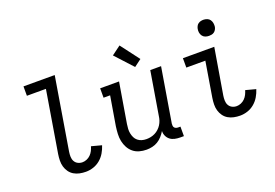

<svg xmlns="http://www.w3.org/2000/svg" viewBox="-105 -1086 2011 1404"><g transform="rotate(-20 900.0 -384.0)"><path d="M358 8Q333 8 309 3Q285 -2 265 -14Q245 -26 231.5 -45Q218 -64 211.5 -86.5Q205 -109 205.5 -134Q206 -159 210 -184L289 -662H141V-735H384L291 -172Q288 -153 288.5 -133.5Q289 -114 297.5 -98.5Q306 -83 322 -74.5Q338 -66 358 -66Q374 -66 391 -73Q408 -80 421 -93Q434 -106 442 -122Q450 -138 455 -155L534 -134Q525 -105 509 -78Q493 -51 469 -31Q445 -11 416 -1.5Q387 8 358 8Z M830 8Q801 8 774 0.5Q747 -7 726.5 -24Q706 -41 693 -65Q680 -89 674.5 -116Q669 -143 670.5 -172Q672 -201 676 -230L714 -457H663V-530H810L758 -218Q755 -199 754 -181Q753 -163 756.5 -145.5Q760 -128 767.5 -112.5Q775 -97 788.5 -86Q802 -75 819 -70Q836 -65 855 -65Q872 -65 889 -68.5Q906 -72 922 -80Q938 -88 951.5 -100.5Q965 -113 974.5 -128Q984 -143 989.5 -159.5Q995 -176 997 -193L1053 -530H1137L1067 -108Q1066 -99 1067 -91Q1068 -83 1073 -77Q1078 -71 1086 -68.5Q1094 -66 1102 -66H1119V8H1090Q1069 8 1048.5 3.5Q1028 -1 1012.5 -13Q997 -25 988.5 -43.5Q980 -62 981 -82Q969 -62 953 -44Q937 -26 917 -14Q897 -2 874.5 3Q852 8 830 8ZM957 -589 833 -724 903 -776 1013 -631Z M1558 8Q1533 8 1509 3Q1485 -2 1465 -14Q1445 -26 1431.5 -45Q1418 -64 1411.5 -86.5Q1405 -109 1405.5 -134Q1406 -159 1410 -184L1455 -457H1307V-530H1551L1491 -172Q1488 -153 1488.5 -133.5Q1489 -114 1497.5 -98.5Q1506 -83 1522 -74.5Q1538 -66 1558 -66Q1574 -66 1591 -73Q1608 -80 1621 -93Q1634 -106 1642 -122Q1650 -138 1655 -155L1734 -134Q1725 -105 1709 -78Q1693 -51 1669 -31Q1645 -11 1616 -1.5Q1587 8 1558 8ZM1543 -618Q1528 -618 1514.5 -623Q1501 -628 1492.5 -639.5Q1484 -651 1481.5 -665.5Q1479 -680 1482 -695Q1484 -705 1489 -715Q1494 -725 1503 -731.5Q1512 -738 1522.5 -740.5Q1533 -743 1543 -743Q1558 -743 1572 -737.5Q1586 -732 1594 -720.5Q1602 -709 1604.5 -694.5Q1607 -680 1605 -665Q1603 -655 1597.5 -645Q1592 -635 1583 -628.5Q1574 -622 1563.5 -620Q1553 -618 1543 -618Z"/></g></svg>

Font: Iosevka Curly Slab Extended
Style: Italic
Weight: 400
Width: 7
Italic angle: -9°
Monospace: yes
Designer: Belleve Invis
Foundry: Belleve Invis
Version: Version 11.1.0; ttfautohint (v1.8.3)